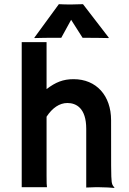

<svg xmlns="http://www.w3.org/2000/svg" viewBox="-20 -901 623 924"><path d="M84.5 0H206.1C204.6 -8.3 204.1 -21.5 204.1 -54.7V-339.4C231.9 -381.8 266.6 -405.3 304.2 -405.3C346.7 -405.3 395 -380.9 395 -281.2V1.5C429.7 -0.5 452.1 0 458 0C484.9 0 515.1 2 529.8 3.4L530.8 1.5C526.9 -3.4 520 -8.3 517.6 -24.9C514.2 -48.8 514.6 -111.8 514.6 -322.3C514.6 -440.9 443.8 -520 334 -520C283.7 -520 247.6 -505.4 204.1 -472.2V-698.2H84.5ZM146.5 -717.8C167 -718.8 215.3 -719.2 274.9 -719.2L322.3 -805.7L377.4 -719.2C424.8 -719.2 482.4 -718.3 502 -717.8L503.9 -719.2L379.4 -880.9C372.1 -880.4 330.6 -879.4 320.3 -879.4C308.1 -879.4 273.4 -879.9 263.2 -880.9L145 -719.2Z"/></svg>

Font: HammersmithOne
Style: Regular
Weight: 400
Designer: Nicole Fally
Foundry: Nicole Fally
Version: Version 1.003